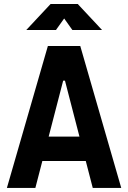

<svg xmlns="http://www.w3.org/2000/svg" viewBox="-20 -918 626 938"><path d="M13.7 0 213.9 -693.4H372.1L572.3 0H433.1L297.4 -523.9H288.6L152.8 0ZM114.7 -131.3V-250.5H466.3V-131.3ZM108.4 -771.5 227.1 -898.4H359.9L478.5 -771.5H333.5L285.2 -839.4H301.8L253.4 -771.5Z"/></svg>

Font: Cascadia Mono
Style: Regular
Weight: 400
Monospace: yes
Designer: Aaron Bell
Foundry: Saja Typeworks
Version: Version 2102.003